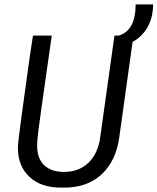

<svg xmlns="http://www.w3.org/2000/svg" viewBox="-20 -849 721 879"><path d="M260 10Q167 10 114.5 -39.5Q62 -89 62 -171Q62 -185 66 -219.5Q70 -254 77 -305Q84 -356 92.5 -418Q101 -480 110.5 -548.5Q120 -617 131 -686H217Q198 -555 186 -469Q174 -383 166.5 -330.5Q159 -278 155.5 -249.5Q152 -221 151 -207Q150 -193 150 -182Q150 -123 182.5 -92.5Q215 -62 273 -62Q342 -62 385.5 -104.5Q429 -147 439 -222L504 -686H524Q564 -699 582.5 -735Q601 -771 601 -829H681Q681 -780 663 -739.5Q645 -699 610 -672Q599 -664 587 -657L526 -220Q511 -112 445.5 -51Q380 10 273 10Z"/></svg>

Font: Chivo Mono Medium Light
Style: Italic
Weight: 300
Italic angle: -8.05°
Monospace: yes
Version: Version 1.008